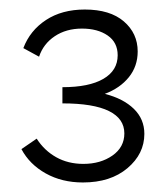

<svg xmlns="http://www.w3.org/2000/svg" viewBox="-20 -782 353 403"><path d="M283 -501Q283 -459 247.5 -429Q212 -399 154 -399Q110 -399 76 -418Q42 -437 25 -469L57 -491Q73 -466 98 -452Q123 -438 155 -438Q191 -438 216 -455.5Q241 -473 241 -502Q241 -533 208.5 -549Q176 -565 111 -565V-599Q167 -599 197 -616.5Q227 -634 227 -666Q227 -693 206 -707.5Q185 -722 152 -722Q119 -722 95 -706Q71 -690 62 -663L29 -681Q43 -718 76.5 -740Q110 -762 158 -762Q211 -762 240 -737Q269 -712 269 -674Q269 -643 250.5 -620Q232 -597 200 -585Q239 -575 261 -553.5Q283 -532 283 -501Z"/></svg>

Font: Isabella Sans
Style: Regular
Weight: 400
Designer: Original fonts by Christian Thalmann (Catharsis Fonts), Modifications by Cristiano Sobral
Version: Version 0.002;July 12, 2020;FontCreator 13.0.0.2655 64-bit; 